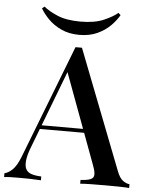

<svg xmlns="http://www.w3.org/2000/svg" viewBox="-70 -960 779 1008"><g transform="rotate(5 319.5 -455.5)"><path d="M338 -712 582 -84Q596 -47 614.5 -34Q633 -21 649 -20V0Q625 -2 592.5 -2.5Q560 -3 527 -3Q485 -3 449 -2.5Q413 -2 391 0V-20Q442 -22 455.5 -37.5Q469 -53 449 -104L269 -590L285 -608L119 -174Q101 -129 97.5 -99Q94 -69 102.5 -52Q111 -35 132 -28Q153 -21 184 -20V0Q154 -2 123.5 -2.5Q93 -3 66 -3Q42 -3 23.5 -2.5Q5 -2 -10 0V-20Q11 -25 32 -45Q53 -65 72 -113L304 -712Q312 -712 321 -712Q330 -712 338 -712ZM443 -288V-268H145L155 -288ZM513 -911 525 -900Q510 -873 482 -844.5Q454 -816 413 -797Q372 -778 318 -778Q264 -778 223 -797Q182 -816 154 -844.5Q126 -873 111 -900L124 -910Q148 -889 195.5 -868.5Q243 -848 318 -848Q393 -848 441 -869Q489 -890 513 -911Z"/></g></svg>

Font: Playfair Display Medium
Style: Regular
Weight: 500
Designer: Claus Eggers Sørensen
Foundry: Claus Eggers Sørensen
Version: Version 1.203